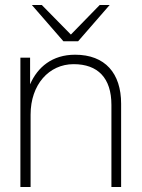

<svg xmlns="http://www.w3.org/2000/svg" viewBox="-20 -752 569 772"><path d="M428 -330V0H467V-335C467 -457 403 -532 282 -532C190 -532 131 -482 101 -413V-520H62V0H103V-291C103 -412 177 -494 276 -494C373 -494 428 -439 428 -330ZM108 -732 235 -586H294L421 -732H381L265 -613L148 -732Z"/></svg>

Font: Aspekta 150
Style: Regular
Weight: 150
Designer: Ivo Dolenc
Version: Version 2.000